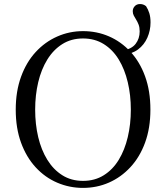

<svg xmlns="http://www.w3.org/2000/svg" viewBox="-20 -896 807 932"><path d="M383 16.1Q316.9 16.1 257.7 -9.3Q198.4 -34.7 153.2 -83.8Q107.9 -132.9 82.2 -203.3Q56.4 -273.6 56.4 -363.7Q56.4 -452.8 82.2 -523.6Q107.9 -594.3 153.2 -643.4Q198.4 -692.5 257.7 -718.7Q316.9 -744.9 383 -744.9Q450 -744.9 508.8 -719.5Q567.6 -694.1 613.1 -645Q658.7 -595.9 684.4 -525.1Q710.1 -454.4 710.1 -363.7Q710.1 -274.6 684.4 -204.2Q658.7 -133.7 613.1 -84.6Q567.6 -35.5 508.8 -9.7Q450 16.1 383 16.1ZM383 -18Q440.1 -18 483.7 -45.3Q527.4 -72.6 556.4 -120.2Q585.4 -167.8 600.2 -230.4Q615.1 -293.1 615.1 -363.7Q615.1 -434.4 600.2 -496.9Q585.4 -559.5 556.4 -607.1Q527.4 -654.7 483.7 -682Q440.1 -709.3 383 -709.3Q325.9 -709.3 282.6 -682Q239.2 -654.7 209.8 -607.1Q180.4 -559.5 165.5 -496.9Q150.7 -434.4 150.7 -363.7Q150.7 -293.1 165.5 -230.4Q180.4 -167.8 209.8 -120.2Q239.2 -72.6 282.6 -45.3Q325.9 -18 383 -18ZM575.6 -629.6V-651.1Q618.7 -657.6 638.4 -683.2Q658 -708.7 658 -743.6Q658 -762.8 652.9 -776.2Q647.7 -789.6 641.2 -800.1Q634.6 -810.6 629.5 -820.2Q624.4 -829.8 624.4 -841.5Q624.4 -855.3 633.9 -865.8Q643.5 -876.4 659.8 -876.4Q667.5 -876.4 674.5 -874.1Q681.4 -871.8 688.9 -866.1Q699.1 -850.5 704.9 -831.6Q710.7 -812.7 710.7 -787.4Q710.7 -748.2 695.3 -713.2Q679.9 -678.3 650 -655.9Q620 -633.6 575.6 -629.6Z"/></svg>

Font: Noto Serif HK ExtraLight
Style: Regular
Weight: 200
Designer: Ryoko NISHIZUKA 西塚涼子 (kana & ideographs); Frank Grießhammer (Latin, Greek & Cyrillic); Wenlong ZHANG 张文龙 (bopomofo); San
Foundry: Adobe
Version: Version 2.002-H1;hotconv 1.1.0;makeotfexe 2.6.0